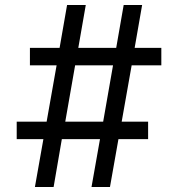

<svg xmlns="http://www.w3.org/2000/svg" viewBox="-20 -750 714 770"><path d="M120 0 154 -192H47V-262H167L207 -488H100V-558H219L249 -730H324L294 -558H446L476 -730H550L520 -558H627V-488H508L468 -262H574V-192H455L421 0H347L381 -192H228L195 0ZM237 -235 217 -262H417L389 -235L438 -515L458 -488H258L286 -515Z"/></svg>

Font: M PLUS 2 Thin
Style: Regular
Weight: 400
Version: Version 1.001